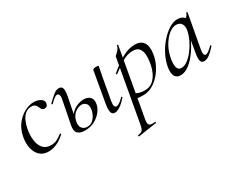

<svg xmlns="http://www.w3.org/2000/svg" viewBox="-94 -879 1943 1570"><g transform="rotate(-30 877.5 -93.5)"><path d="M157 13Q114 13 86.5 -6.5Q59 -26 45 -57.5Q31 -89 29 -127Q27 -165 35 -202Q48 -265 82.5 -308.5Q117 -352 161.5 -375.5Q206 -399 249 -399Q273 -399 293.5 -391.5Q314 -384 325.5 -371Q337 -358 335 -340Q334 -327 326 -317.5Q318 -308 302 -308Q288 -308 279.5 -317Q271 -326 266 -340Q263 -352 251 -364.5Q239 -377 214 -377Q181 -377 157 -357.5Q133 -338 118.5 -305.5Q104 -273 96 -233Q86 -178 92.5 -129.5Q99 -81 125 -51.5Q151 -22 199 -22Q232 -22 258 -36Q284 -50 305 -67Q308 -69 312 -65Q316 -61 313 -58Q272 -21 233 -4Q194 13 157 13Z M784 9Q759 9 751.5 -14Q744 -37 752 -87L803 -379Q805 -394 835 -394Q850 -394 854 -392Q858 -390 858 -388Q858 -384 853 -361Q848 -338 843 -312L803 -89Q793 -30 820 -30Q846 -30 889 -76Q893 -80 897 -75.5Q901 -71 897 -68Q863 -29 834 -10Q805 9 784 9ZM500 13Q451 13 430.5 -10Q410 -33 420 -82L462 -297Q469 -327 463 -341.5Q457 -356 445 -356Q434 -356 417 -343.5Q400 -331 378 -308Q374 -304 370 -308.5Q366 -313 370 -317Q407 -353 432.5 -374Q458 -395 484 -395Q509 -395 516.5 -373.5Q524 -352 514 -299L473 -91Q464 -47 482 -25.5Q500 -4 530 -4Q561 -4 582 -22.5Q603 -41 615 -66.5Q627 -92 629 -112Q634 -150 617.5 -167.5Q601 -185 576 -185Q547 -185 515 -161Q483 -137 473 -91L459 -92Q467 -131 491 -158Q515 -185 548.5 -199.5Q582 -214 615 -214Q650 -214 672 -193.5Q694 -173 687 -130Q682 -96 656.5 -63Q631 -30 591 -8.5Q551 13 500 13Z M857 275Q853 276 852 270Q851 264 855 263Q877 259 888 253Q899 247 905 231.5Q911 216 916 185L1018 -386Q1018 -389 1025 -395Q1032 -401 1042 -410.5Q1052 -420 1060 -432Q1068 -444 1071 -459Q1073 -463 1078 -462Q1083 -461 1082 -457L969 178Q962 219 973.5 231Q985 243 1027 238Q1031 236 1032.5 242Q1034 248 1029 249ZM1059 1Q1022 1 1003.5 -2Q985 -5 971 -8L981 -60Q1000 -47 1025 -37Q1050 -27 1087 -27Q1132 -27 1162.5 -52.5Q1193 -78 1212 -121.5Q1231 -165 1237 -220Q1242 -254 1238 -285.5Q1234 -317 1216 -337Q1198 -357 1157 -357Q1111 -357 1064.5 -330Q1018 -303 956 -256Q953 -254 949 -259Q945 -264 949 -265Q1009 -318 1073.5 -355.5Q1138 -393 1199 -393Q1255 -393 1279.5 -357Q1304 -321 1294 -253Q1287 -202 1264 -156Q1241 -110 1208.5 -74.5Q1176 -39 1137 -19Q1098 1 1059 1Z M1402 13Q1369 13 1352 -11Q1335 -35 1342 -91Q1350 -145 1376.5 -199.5Q1403 -254 1441.5 -299Q1480 -344 1523 -371.5Q1566 -399 1605 -399Q1624 -399 1641.5 -392.5Q1659 -386 1672 -370.5Q1685 -355 1687 -330L1644 -357Q1657 -359 1673.5 -373.5Q1690 -388 1695 -407Q1697 -410 1702.5 -409Q1708 -408 1707 -406L1649 -89Q1639 -31 1664 -31Q1675 -31 1692.5 -43.5Q1710 -56 1730 -77Q1733 -80 1737 -76Q1741 -72 1738 -69Q1706 -32 1679 -11.5Q1652 9 1626 9Q1602 9 1595 -13Q1588 -35 1598 -89L1622 -229L1639 -246Q1609 -170 1569 -111.5Q1529 -53 1486 -20Q1443 13 1402 13ZM1438 -36Q1466 -36 1496 -58Q1526 -80 1553.5 -115.5Q1581 -151 1601.5 -193.5Q1622 -236 1630 -277Q1638 -314 1623 -339Q1608 -364 1571 -364Q1536 -363 1500 -332.5Q1464 -302 1436 -251.5Q1408 -201 1398 -136Q1391 -86 1400.5 -61Q1410 -36 1438 -36Z"/></g></svg>

Font: Cormorant
Style: Italic
Weight: 400
Italic angle: -10°
Designer: Christian Thalmann (Catharsis Fonts)
Foundry: Catharsis Fonts
Version: Version 4.000